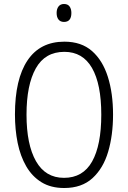

<svg xmlns="http://www.w3.org/2000/svg" viewBox="-20 -933 642 963"><path d="M547 -358Q547 -255 522.5 -172Q498 -89 444 -39.5Q390 10 302 10Q235 10 188 -19Q141 -48 111.5 -99Q82 -150 68.5 -216.5Q55 -283 55 -359Q55 -536 118 -630Q181 -724 303 -724Q388 -724 441.5 -677Q495 -630 521 -547.5Q547 -465 547 -358ZM113 -358Q113 -208 160.5 -124.5Q208 -41 301 -41Q396 -41 442 -123Q488 -205 488 -358Q488 -511 441.5 -592Q395 -673 303 -673Q206 -673 159.5 -590Q113 -507 113 -358ZM301 -913Q320 -913 329 -900.5Q338 -888 338 -868Q338 -823 301 -823Q283 -823 273.5 -835Q264 -847 264 -868Q264 -888 273.5 -900.5Q283 -913 301 -913Z"/></svg>

Font: Noto Sans Condensed Light
Style: Regular
Weight: 300
Width: 3
Designer: Monotype Design Team
Foundry: Monotype Imaging Inc.
Version: Version 2.013; ttfautohint (v1.8.4.7-5d5b)